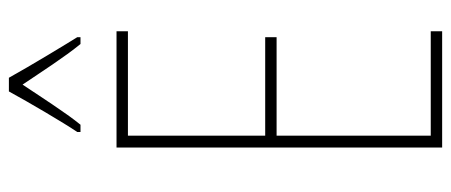

<svg xmlns="http://www.w3.org/2000/svg" viewBox="-304 -686 990 421"><g transform="rotate(-90 190.5 -475.0)"><path d="M231 -950H201C177 -906 133 -831 112 -800V-793H128C155 -826 191 -883 216 -920C243 -880 277 -827 305 -793H320V-800C308 -819 257 -903 231 -950ZM333 0V-25H104V-363H320V-388H104V-689H333V-714H78V0Z"/></g></svg>

Font: Noto Sans Khmer UI ExtraCondensed Thin
Style: Regular
Weight: 100
Width: 2
Designer: Danh Hong and the Monotype Design Team
Foundry: Monotype Imaging Inc.
Version: Version 2.002